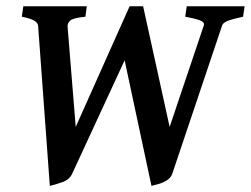

<svg xmlns="http://www.w3.org/2000/svg" viewBox="-20 -586 809 619"><path d="M768.6 -565.9 763.7 -532.2Q728 -524.4 713.4 -518.3Q698.7 -512.2 696.3 -504.4L535.6 -26.4Q531.2 -13.2 518.6 -5.1Q505.9 2.9 491.7 7.1Q477.5 11.2 468.3 13.2L381.8 -391.6L212.9 -26.4Q204.1 -6.8 180.4 1.5Q156.7 9.8 140.6 13.2L103 -501Q103 -511.7 91.1 -519Q79.1 -526.4 50.3 -532.2L55.2 -565.9H259.8L255.4 -532.2Q214.4 -527.8 205.8 -519.3Q197.3 -510.7 197.8 -501L224.1 -176.8L397.9 -565.9H441.4L526.9 -176.8L637.2 -504.4Q640.6 -514.6 622.8 -521Q605 -527.3 577.1 -532.2L582 -565.9Z"/></svg>

Font: Dai Banna SIL SemiBold
Style: Italic
Weight: 600
Italic angle: -11°
Designer: Victor Gaultney
Foundry: SIL International
Version: Version 4.000